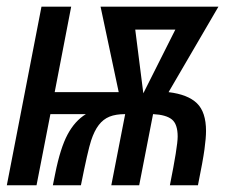

<svg xmlns="http://www.w3.org/2000/svg" viewBox="-49 -548 669 568"><path d="M-28.8 0 73.7 -528.3H161.6L112.8 -275.4H302.2L248.5 -528.3H597.2L449.7 -275.4Q506.8 -268.6 533.7 -242.4Q560.5 -216.3 560.5 -160.6Q560.5 -140.1 555.9 -106.2Q551.3 -72.3 536.6 0H453.6Q476.6 -114.7 476.6 -144Q476.6 -180.7 459.5 -194.6Q442.4 -208.5 403.8 -210.4L362.8 0H280.3L321.3 -210.4Q293.5 -210.4 274.9 -202.9Q256.3 -195.3 243.2 -178.2Q230 -161.1 220.5 -132.1Q210.9 -103 190.4 0H107.4L114.3 -34.2Q129.4 -109.9 150.9 -150.1Q172.4 -190.4 205.1 -210.4H100.1L59.1 0ZM469.7 -460.4H351.1L375 -272Z"/></svg>

Font: Liberation Mono
Style: Italic
Weight: 400
Italic angle: -12°
Monospace: yes
Designer: Steve Matteson
Foundry: Ascender Corporation
Version: Version 2.1.5